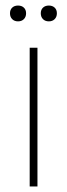

<svg xmlns="http://www.w3.org/2000/svg" viewBox="-20 -672 241 692"><path d="M66 -603Q58 -595 45 -595Q32 -595 24 -603Q16 -611 16 -624Q16 -637 24 -644.5Q32 -652 45 -652Q58 -652 66 -644.5Q74 -637 74 -624Q74 -611 66 -603ZM177 -603Q169 -595 156 -595Q143 -595 135 -603Q127 -611 127 -624Q127 -637 135 -644.5Q143 -652 156 -652Q169 -652 177 -644.5Q185 -637 185 -624Q185 -611 177 -603ZM115 -500V0H87V-500Z"/></svg>

Font: Elaine Sans ExtraLight
Style: Regular
Weight: 275
Designer: Wei Huang
Foundry: Wei Huang
Version: Version 2.001;December 24, 2019;FontCreator 12.0.0.2547 64-b